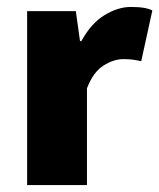

<svg xmlns="http://www.w3.org/2000/svg" viewBox="-20 -532 458 552"><path d="M58 0V-500H198L210 -414H214Q242 -465 280.5 -488.5Q319 -512 356 -512Q379 -512 393.5 -509.5Q408 -507 418 -502L386 -356Q373 -359 362 -360.5Q351 -362 334 -362Q307 -362 277.5 -343.5Q248 -325 230 -278V0Z"/></svg>

Font: Source Sans 3 Black
Style: Regular
Weight: 900
Designer: Paul D. Hunt
Foundry: Adobe
Version: Version 3.046;hotconv 1.0.118;makeotfexe 2.5.65603